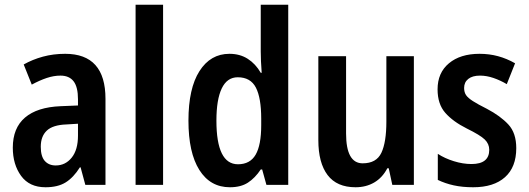

<svg xmlns="http://www.w3.org/2000/svg" viewBox="-20 -780 2231 810"><path d="M255 -553Q425 -553 425 -363V0H340L320 -74H317Q290 -31 257 -10.5Q224 10 172 10Q104 10 69 -38Q34 -86 34 -157Q34 -240 85.5 -284Q137 -328 236 -332L309 -335V-361Q309 -413 290.5 -437Q272 -461 235 -461Q207 -461 177 -451Q147 -441 114 -423L80 -508Q117 -529 161 -541Q205 -553 255 -553ZM260 -255Q203 -253 177.5 -229Q152 -205 152 -161Q152 -120 169 -101Q186 -82 215 -82Q256 -82 282.5 -115Q309 -148 309 -208V-258Z M668 0H552V-760H668Z M950 10Q867 10 821 -63Q775 -136 775 -271Q775 -407 821.5 -480Q868 -553 948 -553Q992 -553 1025 -532Q1058 -511 1080 -473H1084Q1082 -498 1081 -521.5Q1080 -545 1080 -563V-760H1196V0H1104L1086 -65H1080Q1056 -29 1026 -9.5Q996 10 950 10ZM984 -87Q1035 -87 1058.5 -127.5Q1082 -168 1082 -252V-279Q1082 -367 1059.5 -410.5Q1037 -454 983 -454Q938 -454 915.5 -407Q893 -360 893 -271Q893 -87 984 -87Z M1726 -543V0H1635L1620 -70H1614Q1593 -30 1558.5 -10Q1524 10 1480 10Q1401 10 1362 -41.5Q1323 -93 1323 -189V-543H1440V-217Q1440 -91 1510 -91Q1568 -91 1589 -135.5Q1610 -180 1610 -267V-543Z M2158 -155Q2158 -75 2110.5 -32.5Q2063 10 1976 10Q1931 10 1894.5 2Q1858 -6 1827 -21V-131Q1856 -112 1894.5 -100Q1933 -88 1969 -88Q2044 -88 2044 -148Q2044 -173 2025 -191.5Q2006 -210 1949 -238Q1891 -267 1858.5 -304Q1826 -341 1826 -403Q1826 -473 1874 -513Q1922 -553 2003 -553Q2044 -553 2081 -543Q2118 -533 2153 -513L2118 -425Q2091 -441 2062 -451Q2033 -461 2005 -461Q1973 -461 1955.5 -447Q1938 -433 1938 -409Q1938 -391 1946 -379Q1954 -367 1975 -353.5Q1996 -340 2034 -321Q2091 -291 2124.5 -255Q2158 -219 2158 -155Z"/></svg>

Font: Noto Sans Khmer UI Condensed SemiBold
Style: Regular
Weight: 600
Width: 3
Designer: Danh Hong and the Monotype Design Team
Foundry: Monotype Imaging Inc.
Version: Version 2.002; ttfautohint (v1.8.4.7-5d5b)